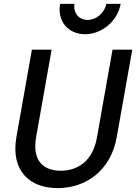

<svg xmlns="http://www.w3.org/2000/svg" viewBox="-20 -957 725 993"><path d="M278 16C421 16 553 -72 584 -249L664 -700H562L482 -249C460 -119 377 -74 294 -74C211 -74 144 -119 167 -249L247 -700H145L65 -249C34 -72 135 16 278 16ZM291 -937C275 -847 333 -780 420 -780C506 -780 588 -847 604 -937H530C521 -890 478 -854 433 -854C388 -854 358 -890 365 -937Z"/></svg>

Font: Uncut Sans Medium
Style: Italic
Weight: 500
Italic angle: -10°
Designer: Kasper Nordkvist
Foundry: Uncut Type
Version: Version 1.111;FEAKit 1.0